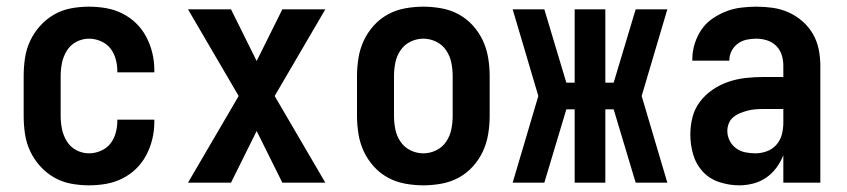

<svg xmlns="http://www.w3.org/2000/svg" viewBox="-20 -548 2540 576"><path d="M247 8Q220 8 193 3Q166 -2 142.5 -15.5Q119 -29 100.5 -49.5Q82 -70 70.5 -94.5Q59 -119 55 -146Q51 -173 51 -200V-320Q51 -347 55 -374Q59 -401 70.5 -425.5Q82 -450 100.5 -470.5Q119 -491 142.5 -504.5Q166 -518 193 -523Q220 -528 247 -528Q273 -528 298.5 -523.5Q324 -519 347 -507.5Q370 -496 388.5 -478Q407 -460 419 -437Q431 -414 437 -389Q443 -364 443 -338V-331H332V-334Q332 -353 327 -371Q322 -389 311 -403Q300 -417 282.5 -424.5Q265 -432 247 -432Q227 -432 209 -422.5Q191 -413 180.5 -396Q170 -379 166 -359.5Q162 -340 162 -320V-200Q162 -180 166 -160.5Q170 -141 180.5 -124Q191 -107 209 -97.5Q227 -88 247 -88Q265 -88 282.5 -95.5Q300 -103 311 -117Q322 -131 327 -149Q332 -167 332 -186V-189H443V-182Q443 -156 437 -131Q431 -106 419 -83Q407 -60 388.5 -42Q370 -24 347 -12.5Q324 -1 298.5 3.5Q273 8 247 8Z M673 0H544L696 -260L544 -520H673L750 -365L827 -520H956L804 -260L956 0H827L750 -155Z M1250 8Q1223 8 1195.5 3Q1168 -2 1144 -15Q1120 -28 1101.5 -48.5Q1083 -69 1071.5 -93.5Q1060 -118 1055.5 -145.5Q1051 -173 1051 -200V-320Q1051 -347 1055.5 -374.5Q1060 -402 1071.5 -426.5Q1083 -451 1101.5 -471.5Q1120 -492 1144 -505Q1168 -518 1195.5 -523Q1223 -528 1250 -528Q1277 -528 1304.5 -523Q1332 -518 1356 -505Q1380 -492 1398.5 -471.5Q1417 -451 1428.5 -426.5Q1440 -402 1444.5 -374.5Q1449 -347 1449 -320V-200Q1449 -173 1444.5 -145.5Q1440 -118 1428.5 -93.5Q1417 -69 1398.5 -48.5Q1380 -28 1356 -15Q1332 -2 1304.5 3Q1277 8 1250 8ZM1250 -88Q1270 -88 1288.5 -97Q1307 -106 1318.5 -123Q1330 -140 1334 -160Q1338 -180 1338 -200V-320Q1338 -340 1334 -360Q1330 -380 1318.5 -397Q1307 -414 1288.5 -423Q1270 -432 1250 -432Q1230 -432 1211.5 -423Q1193 -414 1181.5 -397Q1170 -380 1166 -360Q1162 -340 1162 -320V-200Q1162 -180 1166 -160Q1170 -140 1181.5 -123Q1193 -106 1211.5 -97Q1230 -88 1250 -88Z M1518 0 1595 -260 1518 -520H1613L1679 -300H1704V-520H1796V-300H1821L1887 -520H1982L1905 -260L1982 0H1887L1821 -220H1796V0H1704V-220H1679L1613 0Z M2198 8Q2168 8 2138.5 -1.5Q2109 -11 2088.5 -33Q2068 -55 2059.5 -84.5Q2051 -114 2051 -144Q2051 -171 2057.5 -196.5Q2064 -222 2080 -243Q2096 -264 2118 -279Q2140 -294 2165 -302.5Q2190 -311 2216.5 -314Q2243 -317 2269 -317H2330V-351Q2330 -368 2325 -383.5Q2320 -399 2308.5 -410.5Q2297 -422 2281 -427Q2265 -432 2249 -432Q2234 -432 2220 -429Q2206 -426 2194 -417.5Q2182 -409 2175 -395.5Q2168 -382 2168 -368V-366H2057V-371Q2057 -394 2064 -416.5Q2071 -439 2084 -458.5Q2097 -478 2116.5 -491.5Q2136 -505 2157.5 -513.5Q2179 -522 2202.5 -525Q2226 -528 2249 -528Q2274 -528 2298.5 -524.5Q2323 -521 2345.5 -511Q2368 -501 2387 -484.5Q2406 -468 2418.5 -446.5Q2431 -425 2436 -400.5Q2441 -376 2441 -351V0H2330V-82Q2322 -62 2309 -44.5Q2296 -27 2278.5 -15Q2261 -3 2240 2.5Q2219 8 2198 8ZM2246 -88Q2263 -88 2280 -94Q2297 -100 2309 -113.5Q2321 -127 2325.5 -144.5Q2330 -162 2330 -180V-221H2269Q2257 -221 2245.5 -220Q2234 -219 2222.5 -216Q2211 -213 2200 -208.5Q2189 -204 2180 -196.5Q2171 -189 2166.5 -178Q2162 -167 2162 -155Q2162 -140 2169 -126Q2176 -112 2188.5 -103Q2201 -94 2216 -91Q2231 -88 2246 -88Z"/></svg>

Font: Iosevka Fixed
Style: Bold
Weight: 700
Monospace: yes
Designer: Belleve Invis
Foundry: Belleve Invis
Version: Version 32.3.0